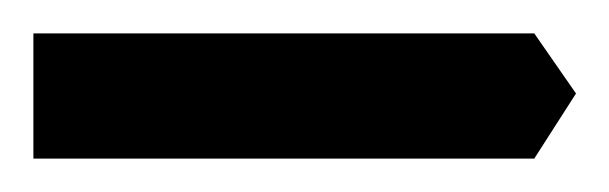

<svg xmlns="http://www.w3.org/2000/svg" viewBox="-20 -95 365 115"><path d="M0 0V-75H300L325 -39L300 0Z"/></svg>

Font: Marhey Medium
Style: Regular
Weight: 500
Designer: Nur Syamsi & Bustanul Arifin
Foundry: Namelatype
Version: Version 1.000